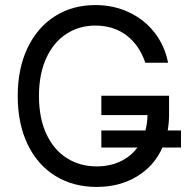

<svg xmlns="http://www.w3.org/2000/svg" viewBox="-20 -737 748 767"><path d="M703.1 -147.5H628.9Q595.7 -73.2 526.4 -31.7Q457 9.8 366.2 9.8Q272.5 9.8 200.9 -34.4Q129.4 -78.6 90.1 -160.9Q50.8 -243.2 50.8 -353.5Q50.8 -463.4 90.1 -545.7Q129.4 -627.9 199.7 -672.4Q270 -716.8 360.4 -716.8Q434.1 -716.8 495.6 -687.7Q557.1 -658.7 597.7 -606.4Q638.2 -554.2 651.4 -486.3H560.5Q537.1 -556.2 485.6 -595.5Q434.1 -634.8 360.4 -634.8Q296.9 -634.8 245.8 -602.1Q194.8 -569.3 165.3 -505.9Q135.7 -442.4 135.7 -353.5Q135.7 -264.6 165.5 -201.2Q195.3 -137.7 247.6 -105Q299.8 -72.3 366.2 -72.3Q418.5 -72.3 460.2 -91.8Q502 -111.3 528.8 -147.5H384.8V-215.8H561Q568.8 -245.6 569.3 -277.3H384.8V-354.5H655.3V-278.3Q655.3 -247.1 649.9 -215.8H703.1Z"/></svg>

Font: Pretendard
Style: Regular
Weight: 400
Designer: Base glyphs from Inter by Rasmus Andersson; Hangeul glyphs from Noto Sans CJK(Source Han Sans) by Jang Soo-young and Kan
Foundry: Kil Hyung-jin
Version: Version 1.309